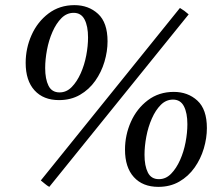

<svg xmlns="http://www.w3.org/2000/svg" viewBox="-20 -719 868 748"><path d="M210 -329Q149 -329 114.5 -367Q80 -405 80 -474Q80 -531 103 -582.5Q126 -634 169 -666.5Q212 -699 270 -699Q325 -699 362 -665Q399 -631 399 -558Q399 -519 387 -478.5Q375 -438 351 -404Q327 -370 291.5 -349.5Q256 -329 210 -329ZM212 -359Q239 -359 259.5 -380Q280 -401 294.5 -433.5Q309 -466 316 -503Q323 -540 323 -573Q323 -617 309.5 -643Q296 -669 267 -669Q240 -669 219.5 -648.5Q199 -628 184.5 -595Q170 -562 163 -524.5Q156 -487 156 -454Q156 -411 169 -385Q182 -359 212 -359ZM715 -663 172 9Q163 4 155.5 -2.5Q148 -9 139 -16L681 -688Q691 -682 698.5 -676.5Q706 -671 715 -663ZM597 9Q536 9 501.5 -29Q467 -67 467 -136Q467 -193 490 -244.5Q513 -296 556 -328.5Q599 -361 657 -361Q712 -361 749 -327Q786 -293 786 -220Q786 -181 774 -140.5Q762 -100 738 -66Q714 -32 678.5 -11.5Q643 9 597 9ZM599 -21Q626 -21 646.5 -42Q667 -63 681.5 -95.5Q696 -128 703 -165Q710 -202 710 -235Q710 -279 696.5 -305Q683 -331 654 -331Q627 -331 606.5 -310.5Q586 -290 571.5 -257Q557 -224 550 -186.5Q543 -149 543 -116Q543 -73 556 -47Q569 -21 599 -21Z"/></svg>

Font: Tiro Devanagari Hindi
Style: Italic
Weight: 400
Italic angle: -11°
Designer: Devanagari: John Hudson & Fiona Ross, assisted by Paul Hanslow. Latin: John Hudson with Paul Hanslow, assisted by Kaja S
Foundry: Tiro Typeworks Ltd.
Version: Version 1.52